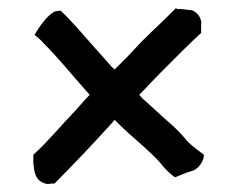

<svg xmlns="http://www.w3.org/2000/svg" viewBox="-20 -605 591 484"><path d="M64 -195C66 -182 65 -157 85 -146C102 -137 107 -144 117 -142C167 -192 218 -246 265 -298C267 -300 267 -301 269 -303C294 -277 317 -258 345 -233C364 -215 376 -205 390 -187C398 -178 409 -166 421 -158C434 -163 447 -169 460 -173C480 -176 495 -201 494 -215C482 -224 464 -237 453 -248C437 -268 425 -280 402 -300C378 -321 363 -336 340 -356L331 -366C339 -374 347 -382 354 -390L384 -421C418 -455 452 -490 487 -522V-544C490 -559 474 -581 456 -580C446 -581 437 -583 426 -582L424 -585L406 -567C378 -539 346 -511 319 -481C303 -463 286 -447 269 -430L262 -436C244 -457 228 -474 215 -489C188 -519 162 -551 133 -578C128 -578 123 -577 118 -576C98 -566 78 -536 67 -517C74 -512 81 -506 89 -497C130 -456 157 -421 198 -375L206 -366C193 -353 181 -338 168 -324C134 -289 100 -247 64 -215Z"/></svg>

Font: Hussar Pisanka
Style: Regular
Weight: 400
Designer: Robert Jablonski
Foundry: Cannot Into Space Fonts
Version: Version 1.070